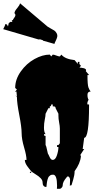

<svg xmlns="http://www.w3.org/2000/svg" viewBox="-67 -1070 592 1175"><path d="M11.7 -945.8Q12.2 -952.1 20.5 -961.9Q33.7 -979 21.5 -989.3Q22 -1001.5 37.4 -1019.3Q52.7 -1037.1 55.7 -1049.8L224.1 -907.2Q229 -903.3 242.9 -896Q256.8 -888.7 265.4 -883.1Q273.9 -877.4 279.8 -866.2Q285.6 -855 283 -843.8Q280.3 -832.5 273.7 -819.6Q267.1 -806.6 266.1 -801.3L195.8 -821.3V-823.7L175.8 -830.1Q174.8 -827.6 172.4 -828.1Q169.9 -828.6 166.5 -829.1L-47.4 -891.6Q-36.1 -912.6 -33.7 -923.3L-24.4 -919.9L-18.1 -908.2L-13.2 -929.2L-1 -937L8.3 -935.1L4.9 -947.8ZM281.2 85.4 282.2 67.4Q282.2 -1 257.8 -1Q245.1 -1 240.2 3.2Q235.4 7.3 232.4 10.3Q229.5 13.2 227.5 18.8Q225.6 24.4 224.1 28.3Q222.7 32.2 221.4 39.6Q220.2 46.9 219.7 50.5Q219.2 54.2 218.3 62.7Q217.3 71.3 216.8 74.2Q193.4 74.2 193.4 44.4Q193.4 22 148.4 -4.9Q129.4 -16.6 123.5 -22.5V-11.7H114.7L123.5 -22.5Q121.6 -24.9 112.1 -36.6Q102.5 -48.3 98.6 -54.7Q85 -74.2 85 -91.3H95.2Q95.2 -118.2 80.3 -168.5Q65.4 -218.8 65.4 -255.4Q65.4 -292 51 -366Q36.6 -439.9 36.6 -475.6L25.9 -487.3L36.6 -478L33.7 -510.7L30.3 -508.3L25.9 -509.8L36.6 -522L25.9 -531.7Q25.9 -584.5 60.3 -632.8Q94.7 -681.2 143.8 -708.5Q192.9 -735.8 237.8 -735.8L246.6 -724.6L255.9 -735.8Q263.2 -735.8 277.3 -730.2Q291.5 -724.6 299.3 -724.6L308.6 -735.8Q330.6 -708.5 389.6 -702.1L409.2 -678.7V-691.4H419.4L418.5 -678.7L428.2 -667.5L419.4 -656.2Q430.7 -656.2 445.3 -652.6Q460 -648.9 460 -639.6Q460 -637.7 458 -634.8L478 -610.8H468.3Q468.3 -550.8 474.4 -534.4Q480.5 -518.1 487.8 -509.8Q468.3 -509.8 468.3 -489.7Q468.3 -469.7 475.1 -460Q467.3 -445.3 467.3 -438.7Q467.3 -432.1 468.3 -430.7H478V-423.8Q478 -226.6 448.2 -226.6L439 -158.2H448.2L424.8 -122.1L428.2 -113.8Q424.3 -69.8 389.6 -22.5Q389.6 1 381.1 28.6Q372.6 56.2 370.6 63.5Q361.3 63.5 360.4 68.4L361.8 29.3Q361.8 23.9 358.2 16.8Q354.5 9.8 349.6 9.8L344.2 10.7Q327.6 30.8 322.3 41.7Q316.9 52.7 316.4 65.9L316.9 63.5Q316.9 65.4 316.4 65.9V68.4Q314 75.2 308.8 80.3Q303.7 85.4 299.3 85.4ZM273.4 -407.7Q273.4 -418.9 261.7 -418.9H255.9V-430.7H246.6Q246.6 -418.9 237.8 -418.9V-407.7H229L211.9 -374Q211.9 -360.8 207 -338.1Q202.1 -315.4 202.1 -288.3Q202.1 -261.2 211.9 -249H202.1Q202.1 -242.2 204.1 -240.2Q206.1 -238.3 211.9 -238.3V-182.1Q216.3 -176.8 221.2 -151.1Q226.1 -125.5 229 -125.5Q231 -122.1 235.4 -111.8Q243.7 -91.3 255.9 -91.3Q272 -91.3 281.2 -119.1Q290.5 -147 290.5 -170.4H282.2V-182.1H290.5L299.3 -193.4V-283.2Q299.3 -298.3 294.9 -320.3Q290.5 -342.3 290.5 -364.3V-374ZM219.2 65.9Q219.2 66.4 219 67.4Q218.8 68.4 218.8 69.3V67.4Q218.8 66.9 219.2 65.9Z"/></svg>

Font: Butcherman Caps
Style: Regular
Weight: 400
Version: Version 001.003